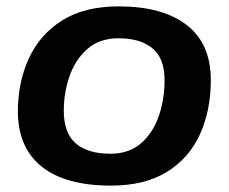

<svg xmlns="http://www.w3.org/2000/svg" viewBox="-20 -572 719 602"><path d="M328 10Q186 10 111.5 -49Q37 -108 36 -221Q36 -314 70.5 -389Q105 -464 175 -508Q245 -552 352 -552Q490 -552 565.5 -493.5Q641 -435 641 -321Q641 -225 606.5 -150Q572 -75 502.5 -32.5Q433 10 328 10ZM326 -90Q385 -90 422.5 -123Q460 -156 478 -208.5Q496 -261 496 -321Q496 -389 458 -420.5Q420 -452 352 -452Q292 -452 254 -418.5Q216 -385 198 -333Q180 -281 180 -225Q180 -155 217.5 -122.5Q255 -90 326 -90Z"/></svg>

Font: Georama Extended SemiBold
Style: Italic
Weight: 600
Width: 7
Italic angle: -9°
Designer: Jean-Baptiste Levee
Foundry: Production Type
Version: Version 1.000